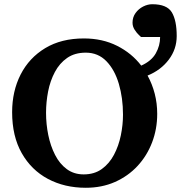

<svg xmlns="http://www.w3.org/2000/svg" viewBox="-20 -868 867 904"><path d="M812 -698.2Q812 -636.7 774.7 -587.2Q737.3 -537.6 674.8 -512.2Q696.8 -472.2 708.5 -426.8Q720.2 -381.3 720.2 -332Q720.2 -260.3 696 -197.3Q671.9 -134.3 627.4 -86.4Q583 -38.6 521.2 -11.2Q459.5 16.1 383.8 16.1Q284.2 16.1 205.8 -25.6Q127.4 -67.4 82.3 -147Q37.1 -226.6 37.1 -339.8Q37.1 -438.5 77.1 -517.1Q117.2 -595.7 192.9 -641.4Q268.6 -687 375 -687Q462.4 -687 531.2 -652.3Q600.1 -617.7 645 -559.1Q692.9 -580.6 713.4 -616.7Q733.9 -652.8 733.9 -693.8H644Q644 -693.8 634 -703.1Q624 -712.4 614 -727.8Q604 -743.2 604 -761.2Q604 -787.1 618.2 -806.6Q632.3 -826.2 653.8 -837.2Q675.3 -848.1 696.8 -848.1Q766.1 -848.1 789.1 -809.8Q812 -771.5 812 -698.2ZM559.1 -328.1Q559.1 -406.7 539.6 -473.1Q520 -539.6 481 -579.8Q441.9 -620.1 383.8 -620.1Q332 -620.1 296.1 -595.2Q260.3 -570.3 238.3 -528.8Q216.3 -487.3 206.5 -437.3Q196.8 -387.2 196.8 -336.9Q196.8 -283.7 207.3 -232.2Q217.8 -180.7 239.3 -138.7Q260.7 -96.7 294.4 -71.8Q328.1 -46.9 374 -46.9Q424.3 -46.9 459.5 -72.3Q494.6 -97.7 516.6 -139.2Q538.6 -180.7 548.8 -230.2Q559.1 -279.8 559.1 -328.1Z"/></svg>

Font: Charis
Style: Bold
Weight: 700
Designer: Walt Agee, Miriam Martin, Annie Olsen, Victor Gaultney, Lorna Priest, Alan Ward, Bob Hallissy, Martin Hosken, Sharon Cor
Foundry: SIL Global
Version: Version 7.000